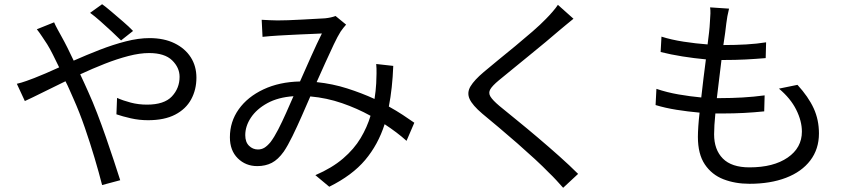

<svg xmlns="http://www.w3.org/2000/svg" viewBox="-20 -827 4040 912"><path d="M555 -635Q536 -654 509.5 -678.5Q483 -703 456.5 -726.5Q430 -750 408 -766L465 -807Q482 -795 509 -772Q536 -749 564.5 -724.5Q593 -700 612 -680ZM237 -721Q242 -709 253 -688.5Q264 -668 272 -654Q286 -629 300.5 -600Q315 -571 330 -539Q391 -566 454 -590.5Q517 -615 577.5 -630.5Q638 -646 690 -646Q759 -646 809 -621.5Q859 -597 886 -555Q913 -513 913 -458Q913 -401 888 -355Q863 -309 812 -282.5Q761 -256 683 -256Q641 -256 601.5 -265Q562 -274 533 -284L536 -362Q565 -349 601.5 -339.5Q638 -330 678 -330Q760 -330 796.5 -369Q833 -408 833 -462Q833 -506 797.5 -540.5Q762 -575 688 -575Q644 -575 590 -561Q536 -547 477.5 -524Q419 -501 361 -474Q371 -453 380.5 -432Q390 -411 399 -391Q420 -345 441.5 -289Q463 -233 483 -175.5Q503 -118 520.5 -65Q538 -12 551 29L465 52Q450 -7 429 -77.5Q408 -148 383 -220.5Q358 -293 329 -358Q319 -380 310 -401Q301 -422 291 -441Q233 -413 183 -388Q133 -363 98 -347L60 -429Q82 -434 105.5 -442.5Q129 -451 142 -456Q168 -466 198 -479Q228 -492 261 -507Q245 -540 231 -568Q217 -596 204 -617Q194 -632 180.5 -652.5Q167 -673 155 -688Z M1223 -733Q1243 -732 1263 -731Q1283 -730 1298 -730Q1318 -730 1349.5 -731Q1381 -732 1415 -734Q1449 -736 1478.5 -737.5Q1508 -739 1524 -740Q1553 -743 1574 -751L1624 -710Q1617 -702 1610.5 -694Q1604 -686 1598 -677Q1584 -655 1565.5 -616Q1547 -577 1526 -530.5Q1505 -484 1484 -437Q1560 -429 1629 -407Q1698 -385 1759 -357Q1762 -376 1764 -394.5Q1766 -413 1767 -431Q1768 -454 1768.5 -478Q1769 -502 1767 -523L1848 -514Q1844 -408 1827 -321Q1863 -301 1893.5 -281Q1924 -261 1948 -244L1911 -158Q1889 -178 1862.5 -198Q1836 -218 1807 -237Q1776 -140 1714.5 -67Q1653 6 1544 60L1478 5Q1557 -29 1609.5 -74Q1662 -119 1693 -171Q1724 -223 1740 -277Q1677 -312 1604.5 -337Q1532 -362 1454 -369Q1435 -325 1413 -275Q1391 -225 1369 -180Q1347 -135 1328 -107Q1301 -69 1271 -53.5Q1241 -38 1202 -38Q1147 -38 1109.5 -75Q1072 -112 1072 -175Q1072 -249 1114 -308Q1156 -367 1231.5 -402.5Q1307 -438 1405 -440Q1431 -499 1458.5 -560.5Q1486 -622 1509 -668Q1494 -667 1466.5 -666Q1439 -665 1407 -663.5Q1375 -662 1346.5 -660.5Q1318 -659 1301 -658Q1285 -657 1265 -655.5Q1245 -654 1227 -652ZM1145 -185Q1145 -152 1163 -134.5Q1181 -117 1205 -117Q1222 -117 1235.5 -125Q1249 -133 1265 -152Q1283 -176 1301.5 -212Q1320 -248 1338.5 -289.5Q1357 -331 1374 -370Q1301 -365 1250 -337Q1199 -309 1172 -268.5Q1145 -228 1145 -185Z M2704 -738Q2688 -725 2668 -708.5Q2648 -692 2635 -681Q2610 -659 2572.5 -628Q2535 -597 2494 -563.5Q2453 -530 2415 -499Q2377 -468 2349 -445Q2319 -420 2309 -403Q2299 -386 2309.5 -368.5Q2320 -351 2352 -324Q2386 -296 2433.5 -257.5Q2481 -219 2533.5 -174.5Q2586 -130 2636 -85.5Q2686 -41 2726 -1L2655 65Q2639 47 2622 28.5Q2605 10 2586 -8Q2560 -35 2521 -71Q2482 -107 2437.5 -146Q2393 -185 2349.5 -221.5Q2306 -258 2271 -287Q2224 -327 2210.5 -357Q2197 -387 2215 -417Q2233 -447 2278 -485Q2306 -509 2345.5 -541Q2385 -573 2428 -608.5Q2471 -644 2509.5 -677.5Q2548 -711 2573 -737Q2588 -752 2604.5 -771Q2621 -790 2630 -804Z M3443 -786Q3438 -766 3435 -749.5Q3432 -733 3430 -716Q3428 -697 3424.5 -671Q3421 -645 3416 -613Q3474 -613 3525 -616Q3576 -619 3619 -626L3617 -551Q3569 -547 3522 -544.5Q3475 -542 3414 -542Q3413 -542 3411 -542Q3409 -542 3407 -542Q3402 -498 3396 -451.5Q3390 -405 3385 -361Q3390 -361 3395 -361Q3400 -361 3404 -361Q3455 -361 3507.5 -364Q3560 -367 3612 -374L3610 -298Q3561 -293 3513 -290.5Q3465 -288 3414 -288Q3405 -288 3396 -288Q3387 -288 3378 -288Q3372 -228 3372 -189Q3372 -116 3413.5 -74Q3455 -32 3540 -32Q3654 -32 3721.5 -78.5Q3789 -125 3789 -202Q3789 -252 3762 -306Q3735 -360 3680 -406L3768 -424Q3820 -367 3845 -312.5Q3870 -258 3870 -193Q3870 -119 3829 -65Q3788 -11 3713.5 17.5Q3639 46 3540 46Q3472 46 3416.5 24.5Q3361 3 3328 -46Q3295 -95 3295 -177Q3295 -198 3297 -227.5Q3299 -257 3303 -292Q3247 -297 3193.5 -305.5Q3140 -314 3094 -328L3098 -405Q3148 -388 3203 -378.5Q3258 -369 3311 -364Q3316 -408 3321.5 -454.5Q3327 -501 3333 -545Q3278 -550 3221.5 -559Q3165 -568 3118 -580L3122 -653Q3169 -638 3227.5 -629Q3286 -620 3341 -616Q3345 -646 3348 -672.5Q3351 -699 3352 -721Q3354 -747 3354.5 -762.5Q3355 -778 3353 -792Z"/></svg>

Font: Source Han Sans SC
Style: Regular
Weight: 400
Designer: Ryoko NISHIZUKA 西塚涼子 (kana, bopomofo & ideographs); Paul D. Hunt (Latin, Greek & Cyrillic); Sandoll Communications 산돌커뮤니
Foundry: Adobe
Version: Version 2.002;hotconv 1.0.116;makeotfexe 2.5.65601; ttfautoh